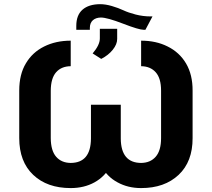

<svg xmlns="http://www.w3.org/2000/svg" viewBox="-20 -911 1037 940"><path d="M717.3 -830.6H726.6L691.9 -765.1H683.6Q660.2 -765.1 582.3 -795.2Q504.4 -825.2 473.6 -825.2Q449.2 -824.7 434.8 -812Q420.4 -799.3 419.9 -775.4V-765.1H353.5V-784.2Q353.5 -836.9 383.8 -863.5Q414.1 -890.1 469.7 -890.6Q497.1 -890.6 528.3 -881.3Q559.6 -872.1 584 -860.6Q608.4 -849.1 644.5 -839.8Q680.7 -830.6 717.3 -830.6ZM475.6 -622.6 433.6 -649.4Q469.2 -691.4 468.8 -723.1V-770H553.7V-720.2Q553.7 -694.3 532.2 -667.5Q510.7 -640.6 475.6 -622.6ZM326.2 -711.9V-586.9Q280.3 -586.4 254.6 -557.1Q229 -527.8 228.5 -467.3V-234.9Q229 -173.3 254.9 -143.6Q280.8 -113.8 326.2 -113.3Q424.3 -113.8 425.3 -232.4V-398.4H551.8V-232.4Q551.8 -153.8 522.5 -99.6Q493.2 -45.9 442.4 -18.1Q391.6 9.8 326.2 9.8Q210.9 9.8 142.6 -54.9Q74.2 -119.6 74.2 -234.9V-467.3Q74.2 -547.4 106.9 -601.1Q138.7 -654.8 196 -683.3Q253.4 -711.9 326.2 -711.9ZM670.9 -586.9V-711.9Q744.1 -711.9 800.3 -683.6Q858.9 -654.8 891.1 -599.9Q923.3 -544.9 922.9 -467.3V-234.9Q923.3 -119.6 854.5 -54.9Q785.6 9.8 670.9 9.8Q606.4 9.8 555.7 -18.1Q503.4 -45.9 474.6 -100.6Q445.8 -155.3 445.3 -232.4V-398.4H571.3V-232.4Q572.3 -113.8 670.9 -113.3Q716.3 -113.8 742.4 -143.8Q768.6 -173.8 768.6 -234.9V-467.3Q768.6 -527.8 742.4 -557.1Q716.3 -586.4 670.9 -586.9Z"/></svg>

Font: Inter Tight Stencil
Style: Bold
Weight: 700
Designer: Rasmus Andersson
Foundry: rsms
Version: Version 3.004;Glyphs 3.1.2 (3151)